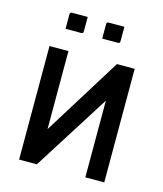

<svg xmlns="http://www.w3.org/2000/svg" viewBox="-99 -709 667 784"><g transform="rotate(15 235.0 -317.5)"><path d="M255 -565V-624Q255 -631 257 -633Q259 -635 266 -635H330V-576Q330 -569 328 -567Q326 -565 319 -565ZM100 -565V-624Q100 -631 102 -633Q104 -635 111 -635H175V-576Q175 -569 173 -567Q171 -565 164 -565ZM415 0H335V-324L130 0H55V-480H135V-150L340 -480H415Z"/></g></svg>

Font: Glametrix
Style: Bold
Weight: 700
Designer: gluk
Foundry: gluk
Version: Version 0.40